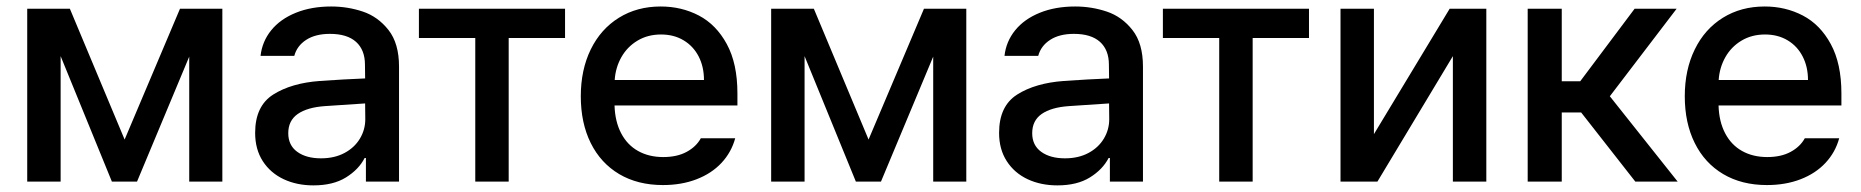

<svg xmlns="http://www.w3.org/2000/svg" viewBox="-20 -557 5709 589"><path d="M532.2 -530.3H662.1V0H560.5V-383.3L400.4 0H323.2L166 -384.8V0H63.5V-530.3H194.3L362.3 -128.9Z M960.9 -308.6Q994.1 -311 1033.4 -313.2Q1072.8 -315.4 1100.1 -316.4L1099.6 -358.4Q1099.6 -403.8 1072.3 -428.5Q1044.9 -453.1 992.2 -453.1Q947.8 -453.1 919.4 -434.8Q891.1 -416.5 882.8 -385.7H779.3Q784.2 -429.7 812 -464.1Q839.8 -498.5 887.5 -517.8Q935.1 -537.1 996.1 -537.1Q1046.4 -537.1 1093 -521.5Q1139.6 -505.9 1171.9 -464.8Q1204.1 -423.8 1204.1 -352.5V0H1102.5V-72.3H1098.6Q1080.6 -37.1 1041.3 -12.7Q1002 11.7 941.4 11.7Q890.6 11.7 850.1 -7.3Q809.6 -26.4 786.1 -62.7Q762.7 -99.1 762.7 -149.4Q762.7 -231.9 818.4 -267.1Q874 -302.2 960.9 -308.6ZM964.8 -71.3Q1005.9 -71.3 1036.6 -87.6Q1067.4 -104 1084 -131.6Q1100.6 -159.2 1100.6 -191.4L1100.1 -239.7L975.6 -231.4Q922.4 -227.5 893.3 -207.3Q864.3 -187 864.3 -148.4Q864.3 -111.3 891.8 -91.3Q919.4 -71.3 964.8 -71.3Z M1265.1 -530.3H1713.4V-440.4H1540.5V0H1438V-440.4H1265.1Z M1761.7 -261.7Q1761.7 -342.8 1792.2 -405.3Q1822.8 -467.8 1878.4 -502.4Q1934.1 -537.1 2006.8 -537.1Q2070.8 -537.1 2124 -509.3Q2177.2 -481.4 2209.7 -421.6Q2242.2 -361.8 2242.2 -270.5V-233.4H1865.2Q1866.7 -184.1 1885.5 -148.2Q1904.3 -112.3 1937.5 -93.8Q1970.7 -75.2 2014.6 -75.2Q2057.1 -75.2 2086.4 -91.1Q2115.7 -106.9 2129.9 -132.8H2235.4Q2223.6 -89.8 2193.4 -57.4Q2163.1 -24.9 2116.9 -7.1Q2070.8 10.7 2013.7 10.7Q1936.5 10.7 1879.6 -22.9Q1822.8 -56.6 1792.2 -118.2Q1761.7 -179.7 1761.7 -261.7ZM2139.6 -311.5Q2139.6 -352.1 2123.3 -383.8Q2106.9 -415.5 2077.1 -433.3Q2047.4 -451.2 2007.8 -451.2Q1967.3 -451.2 1935.8 -432.4Q1904.3 -413.6 1886.2 -381.6Q1868.2 -349.6 1865.7 -311.5Z M2814.5 -530.3H2944.3V0H2842.8V-383.3L2682.6 0H2605.5L2448.2 -384.8V0H2345.7V-530.3H2476.6L2644.5 -128.9Z M3243.2 -308.6Q3276.4 -311 3315.7 -313.2Q3355 -315.4 3382.3 -316.4L3381.8 -358.4Q3381.8 -403.8 3354.5 -428.5Q3327.1 -453.1 3274.4 -453.1Q3230 -453.1 3201.7 -434.8Q3173.3 -416.5 3165 -385.7H3061.5Q3066.4 -429.7 3094.2 -464.1Q3122.1 -498.5 3169.7 -517.8Q3217.3 -537.1 3278.3 -537.1Q3328.6 -537.1 3375.2 -521.5Q3421.9 -505.9 3454.1 -464.8Q3486.3 -423.8 3486.3 -352.5V0H3384.8V-72.3H3380.9Q3362.8 -37.1 3323.5 -12.7Q3284.2 11.7 3223.6 11.7Q3172.9 11.7 3132.3 -7.3Q3091.8 -26.4 3068.4 -62.7Q3044.9 -99.1 3044.9 -149.4Q3044.9 -231.9 3100.6 -267.1Q3156.2 -302.2 3243.2 -308.6ZM3247.1 -71.3Q3288.1 -71.3 3318.8 -87.6Q3349.6 -104 3366.2 -131.6Q3382.8 -159.2 3382.8 -191.4L3382.3 -239.7L3257.8 -231.4Q3204.6 -227.5 3175.5 -207.3Q3146.5 -187 3146.5 -148.4Q3146.5 -111.3 3174.1 -91.3Q3201.7 -71.3 3247.1 -71.3Z M3547.4 -530.3H3995.6V-440.4H3822.8V0H3720.2V-440.4H3547.4Z M4427.2 -530.3H4539.6V0H4437V-384.8L4205.6 0H4092.3V-530.3H4194.8V-145.5Z M4666.5 -530.3H4771V-307.6H4827.6L4994.6 -530.3H5123.5L4918.5 -261.7L5126.5 0H4996.6L4830.6 -211.9H4771V0H4666.5Z M5148.4 -261.7Q5148.4 -342.8 5179 -405.3Q5209.5 -467.8 5265.1 -502.4Q5320.8 -537.1 5393.6 -537.1Q5457.5 -537.1 5510.7 -509.3Q5564 -481.4 5596.4 -421.6Q5628.9 -361.8 5628.9 -270.5V-233.4H5252Q5253.4 -184.1 5272.2 -148.2Q5291 -112.3 5324.2 -93.8Q5357.4 -75.2 5401.4 -75.2Q5443.8 -75.2 5473.1 -91.1Q5502.4 -106.9 5516.6 -132.8H5622.1Q5610.4 -89.8 5580.1 -57.4Q5549.8 -24.9 5503.7 -7.1Q5457.5 10.7 5400.4 10.7Q5323.2 10.7 5266.4 -22.9Q5209.5 -56.6 5179 -118.2Q5148.4 -179.7 5148.4 -261.7ZM5526.4 -311.5Q5526.4 -352.1 5510 -383.8Q5493.7 -415.5 5463.9 -433.3Q5434.1 -451.2 5394.5 -451.2Q5354 -451.2 5322.5 -432.4Q5291 -413.6 5272.9 -381.6Q5254.9 -349.6 5252.4 -311.5Z"/></svg>

Font: Pretendard GOV Medium
Style: Regular
Weight: 500
Designer: Base glyphs from Inter by Rasmus Andersson; Hangeul glyphs from Noto Sans CJK(Source Han Sans) by Jang Soo-young and Kan
Foundry: Kil Hyung-jin
Version: Version 1.309